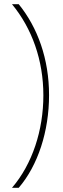

<svg xmlns="http://www.w3.org/2000/svg" viewBox="-20 -734 298 912"><path d="M213 -282C213 -454 159 -603 69 -714H37C132 -599 186 -448 186 -281C186 -116 134 45 37 158H69C160 52 213 -110 213 -282Z"/></svg>

Font: Noto Sans Thai Looped SemiCondensed Thin
Style: Regular
Weight: 100
Width: 4
Designer: Sasikarn Vongin, Ben Mitchell
Foundry: The Fontpad Ltd
Version: Version 1.001